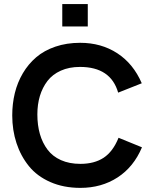

<svg xmlns="http://www.w3.org/2000/svg" viewBox="-20 -911 739 941"><path d="M285.2 -781.2V-891.1H410.2V-781.2ZM374 9.8Q291.5 9.8 226.6 -18.8Q161.6 -47.4 121.6 -96.9Q81.5 -146.5 60.8 -209.7Q40 -272.9 40 -345.2Q40 -402.8 52.7 -454.8Q65.4 -506.8 92 -552Q118.7 -597.2 157.5 -630.4Q196.3 -663.6 251.5 -682.4Q306.6 -701.2 373 -701.2Q476.1 -701.2 554.7 -650.1Q633.3 -599.1 674.8 -502.9L559.1 -457Q522.9 -583 372.1 -583Q318.8 -583 278.1 -564.7Q237.3 -546.4 212.6 -514.2Q188 -481.9 175.5 -440.7Q163.1 -399.4 163.1 -350.1Q163.1 -297.4 175.5 -254.2Q188 -210.9 212.9 -177.7Q237.8 -144.5 278.8 -126.2Q319.8 -107.9 374 -107.9Q442.4 -107.9 488 -137.9Q533.7 -168 561 -235.8L675.8 -189Q635.3 -92.8 556.4 -41.5Q477.5 9.8 374 9.8Z"/></svg>

Font: HK Grotesk Legacy
Style: Bold
Weight: 700
Designer: Alfredo Marco Pradil
Foundry: Hanken Design Co.
Version: Version 2.022;PS 002.022;hotconv 1.0.88;makeotf.lib2.5.64775